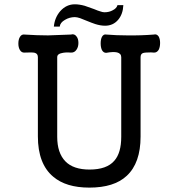

<svg xmlns="http://www.w3.org/2000/svg" viewBox="-20 -855 832 893"><path d="M156.2 -588.9V-220.7Q156.2 -92.8 227.5 -33.2Q287.1 17.6 395.5 17.6Q510.7 17.6 569.3 -37.1Q633.8 -96.7 633.8 -219.7V-588.9Q633.8 -604.5 645.5 -608.4Q654.3 -611.3 682.6 -611.3L695.3 -610.4Q709 -609.4 717.8 -623Q724.6 -635.7 724.6 -655.3Q724.6 -673.8 717.8 -685.5Q709 -698.2 695.3 -694.3Q634.8 -689.5 572.3 -690.4Q522.5 -690.4 474.6 -694.3Q461.9 -697.3 454.1 -683.6Q448.2 -671.9 448.2 -653.3Q448.2 -634.8 454.1 -622.1Q461.9 -608.4 474.6 -609.4Q506.8 -615.2 524.4 -611.3Q543.9 -606.4 543.9 -588.9V-218.8Q543.9 -143.6 511.7 -107.4Q476.6 -66.4 396.5 -66.4Q321.3 -66.4 284.2 -104.5Q246.1 -143.6 246.1 -218.8V-588.9Q246.1 -604.5 268.6 -608.4Q284.2 -612.3 309.6 -610.4Q326.2 -609.4 335.9 -624Q344.7 -636.7 344.7 -655.3Q344.7 -674.8 335.9 -685.5Q326.2 -699.2 309.6 -694.3Q245.1 -691.4 203.1 -690.4Q154.3 -690.4 93.8 -694.3Q80.1 -696.3 72.3 -682.6Q65.4 -670.9 65.4 -652.3Q65.4 -634.8 72.3 -623Q80.1 -609.4 93.8 -610.4Q130.9 -612.3 141.6 -609.4Q156.2 -605.5 156.2 -588.9ZM526.4 -831.1Q522.5 -816.4 504.9 -807.6Q488.3 -797.9 465.8 -797.9Q457 -797.9 444.3 -802.7Q436.5 -804.7 418 -812.5Q389.6 -823.2 374 -828.1Q348.6 -835 328.1 -835Q289.1 -835 260.7 -803.7Q234.4 -773.4 230.5 -731.4H257.8Q259.8 -750 282.2 -762.7Q303.7 -775.4 328.1 -775.4Q337.9 -775.4 352.5 -770.5Q361.3 -767.6 381.8 -758.8Q408.2 -748 422.9 -743.2Q447.3 -735.4 468.8 -735.4Q505.9 -735.4 529.3 -762.7Q551.8 -789.1 553.7 -831.1Z"/></svg>

Font: Gungsuh
Style: Regular
Weight: 400
Version: Version 2.21